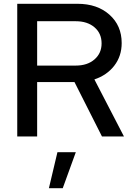

<svg xmlns="http://www.w3.org/2000/svg" viewBox="-20 -720 699 1013"><path d="M71 0ZM71 0V-700H389Q493 -700 557.5 -642.5Q622 -585 622 -493Q622 -424 583 -373.5Q544 -323 478 -301L634 0H518L373 -287H176V0ZM380 -608H176V-374H380Q441 -374 478.5 -406.5Q516 -439 516 -491Q516 -544 478.5 -576Q441 -608 380 -608ZM283 83H380L311 273H238Z"/></svg>

Font: Red Hat Display Medium
Style: Regular
Weight: 500
Designer: Pentagram / MCKL
Foundry: Pentagram / MCKL
Version: Version 1.005; Red Hat Display Medium